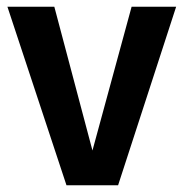

<svg xmlns="http://www.w3.org/2000/svg" viewBox="-20 -549 544 569"><path d="M330 0H177L2 -529H141L254 -103L370 -529H502Z"/></svg>

Font: Trujillo Medium
Style: Regular
Weight: 500
Designer: Fira Sans original fonts by bBox Type GmbH, Carrois Corporate GbR, & Edenspiekermann AG / Changes by Cristiano Sobral
Foundry: Fira Sans original fonts by bBox Type GmbH, Carrois Corporate GbR, & Edenspiekermann AG / Changes by Cristiano Sobral
Version: Version 4.301;October 17, 2021;FontCreator 14.0.0.2814 64-bi